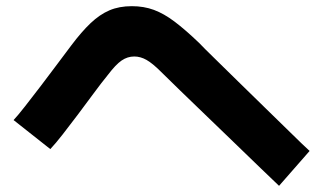

<svg xmlns="http://www.w3.org/2000/svg" viewBox="-20 -649 1040 622"><path d="M983 -160 884 -47Q863 -67 824.5 -104Q786 -141 735 -190.5Q684 -240 624 -297.5Q564 -355 501 -417Q474 -444 454.5 -455Q435 -466 415 -466Q393 -466 374 -453Q355 -440 330 -407Q308 -380 283 -346Q258 -312 232 -277.5Q206 -243 183 -213.5Q160 -184 143 -166L24 -260Q38 -275 61.5 -305Q85 -335 112.5 -371Q140 -407 166 -442Q192 -477 211 -502Q244 -546 273.5 -574Q303 -602 334.5 -615.5Q366 -629 407 -629Q446 -629 478.5 -617Q511 -605 545.5 -579Q580 -553 625 -510Q640 -494 674 -461Q708 -428 751 -385.5Q794 -343 839 -299.5Q884 -256 922 -218.5Q960 -181 983 -160Z"/></svg>

Font: Murecho
Style: Bold
Weight: 700
Designer: Neil Summerour
Foundry: Positype
Version: Version 1.010; ttfautohint (v1.8.3)